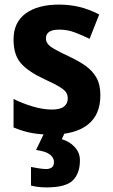

<svg xmlns="http://www.w3.org/2000/svg" viewBox="-20 -576 490 836"><path d="M417 -161Q417 -76 362 -33Q307 10 203 10Q153 10 115 2.5Q77 -5 39 -21V-145Q77 -126 122 -112.5Q167 -99 206 -99Q242 -99 258.5 -112Q275 -125 275 -147Q275 -160 269.5 -171Q264 -182 242 -196Q220 -210 172 -232Q103 -264 71 -300.5Q39 -337 39 -404Q39 -479 92 -517.5Q145 -556 237 -556Q283 -556 325 -546Q367 -536 412 -513L370 -407Q335 -424 304 -435.5Q273 -447 238 -447Q180 -447 180 -409Q180 -397 187 -386.5Q194 -376 215 -363.5Q236 -351 279 -331Q320 -312 351 -290.5Q382 -269 399.5 -238.5Q417 -208 417 -161ZM328 122Q328 179 297 209.5Q266 240 183 240Q145 240 115 232V151Q130 154 149 157Q168 160 182 160Q195 160 205 153.5Q215 147 215 129Q215 111 197.5 97Q180 83 137 77L174 0H263L249 30Q283 40 305.5 64.5Q328 89 328 122Z"/></svg>

Font: Noto Sans Gujarati SemiCondensed
Style: Bold
Weight: 700
Width: 4
Designer: Jelle Bosma - Monotype Design Team, Universal Thirst
Foundry: Monotype Imaging Inc.
Version: Version 2.106; ttfautohint (v1.8.4.7-5d5b)